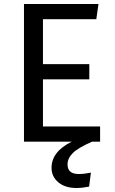

<svg xmlns="http://www.w3.org/2000/svg" viewBox="-20 -709 575 961"><path d="M195 -76H481V0H441Q370 31 344 57.5Q318 84 318 114Q318 162 374 162Q401 162 435 155L426 225Q391 232 363 232Q306 232 272 203.5Q238 175 238 131Q238 50 339 0H100V-689H473L462 -613H195V-388H427V-312H195Z"/></svg>

Font: Fira Sans
Style: Regular
Weight: 400
Designer: Carrois Corporate & Edenspiekermann AG
Foundry: Carrois Corporate GbR & Edenspiekermann AG
Version: Version 4.106;PS 004.106;hotconv 1.0.70;makeotf.lib2.5.58329